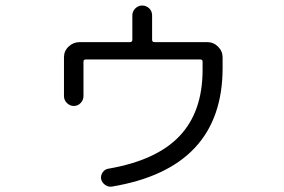

<svg xmlns="http://www.w3.org/2000/svg" viewBox="-20 -652 1040 702"><path d="M213.9 -300.8V-442.4Q213.9 -465.8 231 -481.9Q248 -498 271.5 -498H455.1Q463.9 -498 463.9 -506.8V-595.7Q463.9 -610.4 474.6 -621.1Q485.4 -631.8 500 -631.8Q514.6 -631.8 525.4 -621.6Q536.1 -611.3 536.1 -595.7V-506.8Q536.1 -498 544.9 -498H737.3Q760.7 -498 777.3 -481.4Q793.9 -464.8 793.9 -442.4V-403.3Q793.9 -37.1 388.7 30.3Q376 32.2 364.3 23.9Q352.5 15.6 349.6 2Q347.7 -10.7 355.5 -22Q363.3 -33.2 376 -35.2Q551.8 -65.4 636.2 -154.3Q720.7 -243.2 720.7 -396.5V-426.8Q720.7 -434.6 711.9 -434.6H293.9Q285.2 -434.6 285.2 -426.8V-300.8Q285.2 -286.1 274.9 -275.4Q264.6 -264.6 250 -264.6Q235.4 -264.6 224.6 -275.4Q213.9 -286.1 213.9 -300.8Z"/></svg>

Font: Rounded Mgen+ 2m regular
Style: Regular
Weight: 400
Designer: [Source Han Sans]
Ryoko NISHIZUKA  (kana & ideographs); Paul D. Hunt (Latin, Greek & Cyrillic); Wenlong ZHANG  (bopomofo
Version: Version 1.059.20150602